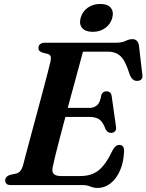

<svg xmlns="http://www.w3.org/2000/svg" viewBox="-20 -910 720 944"><path d="M385.5 0H34.5Q17.5 0 11.5 -6.8Q5.5 -13.5 5.5 -23Q5.5 -42 29 -50L59 -56.5Q82 -62 92.5 -94Q96 -109 106 -146.2Q116 -183.5 129.5 -234Q143 -284.5 158 -340Q173 -395.5 187 -448Q201 -500.5 211.8 -542Q222.5 -583.5 227.5 -604.5Q232 -623.5 229 -632.5Q226 -641.5 216 -644.5L188.5 -651.5Q180.5 -654 174.8 -659Q169 -664 169 -673.5Q169 -700 203 -700H551.5Q579.5 -700 597.2 -708.8Q615 -717.5 631 -717.5Q657 -717.5 663 -688L679.5 -546Q685 -515.5 658.5 -512.5Q645 -511 635.2 -517.8Q625.5 -524.5 617.5 -544Q597 -610.5 573.2 -633.2Q549.5 -656 511 -656H388Q381.5 -631 369.5 -587.5Q357.5 -544 343 -490Q328.5 -436 313 -379.5H419.5Q442.5 -379.5 457.5 -392.8Q472.5 -406 478.5 -444Q486 -461 502.5 -461Q525.5 -461 529 -438L550 -289.5Q553 -272.5 545.8 -264.8Q538.5 -257 526.5 -256.5Q508.5 -256.5 499 -275Q486.5 -309.5 469.2 -322.2Q452 -335 420 -335H301.5Q286.5 -279.5 273.5 -229.5Q260.5 -179.5 251.5 -142.8Q242.5 -106 239.5 -90Q234 -67.5 243.2 -56Q252.5 -44.5 280 -44.5H376Q429 -44.5 464.5 -72.2Q500 -100 534 -172Q548 -197.5 566.5 -197.5Q590.5 -197.5 590 -167.5Q588.5 -115.5 571.2 -74.2Q554 -33 524.8 -9.5Q495.5 14 459 14Q440.5 14 424.2 7Q408 0 385.5 0ZM436 -753.5Q400 -753.5 384 -772.2Q368 -791 376.5 -822Q385 -853 411 -871.8Q437 -890.5 473 -890.5Q509 -890.5 524.5 -871.8Q540 -853 532 -822Q523.5 -791.5 497.8 -772.5Q472 -753.5 436 -753.5Z"/></svg>

Font: Fraunces 9pt SemiBold
Style: Italic
Weight: 600
Italic angle: -16°
Version: Version 1.000;[b76b70a41]